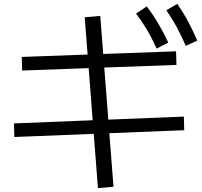

<svg xmlns="http://www.w3.org/2000/svg" viewBox="-20 -875 1040 988"><path d="M484 93 416 -786 496 -793 564 86ZM54 -170 52 -240 926 -275 928 -205ZM94 -512 92 -582 886 -611 888 -541ZM786 -625Q760 -682 735 -724Q710 -766 680 -805L735 -842Q768 -799 794.5 -754Q821 -709 846 -656ZM936 -639Q911 -696 887.5 -739Q864 -782 836 -822L892 -855Q923 -811 947.5 -765.5Q972 -720 995 -666Z"/></svg>

Font: M PLUS 1
Style: Regular
Weight: 400
Designer: Coji Morishita
Foundry: UNDERFOREST DESIGN
Version: Version 1.001